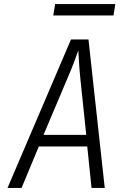

<svg xmlns="http://www.w3.org/2000/svg" viewBox="-20 -924 640 944"><path d="M17 0 329 -730H415L495 0H430L409 -204H171L86 0ZM194 -261H404L376 -528Q370 -586 368 -625Q366 -664 365 -676Q361 -664 346.5 -625Q332 -586 307 -528ZM242 -848 251 -904H547L538 -848Z"/></svg>

Font: JetBrains Mono NL ExtraLight
Style: Italic
Weight: 200
Italic angle: -9°
Monospace: yes
Designer: Philipp Nurullin, Konstantin Bulenkov
Foundry: JetBrains
Version: Version 2.305; ttfautohint (v1.8.4.7-5d5b)